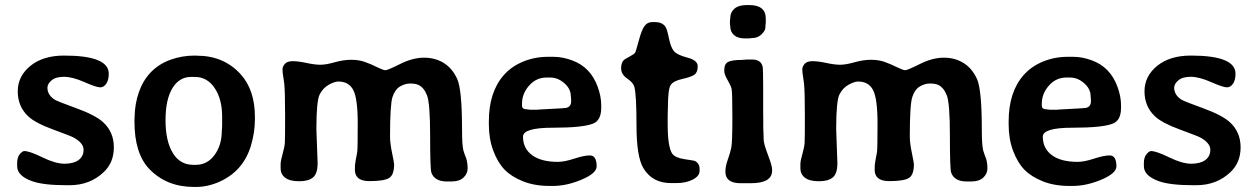

<svg xmlns="http://www.w3.org/2000/svg" viewBox="-20 -719 4939 755"><path d="M232.4 -500.5Q407.7 -500.5 407.7 -429.2Q407.7 -405.3 398.4 -390.6Q388.7 -375.5 373.8 -375.5Q358.9 -375.5 311.8 -396.2Q264.6 -417 231.9 -417Q199.2 -417 182.9 -403.1Q166.5 -389.2 166.5 -374Q166.5 -346.2 194.3 -327.6Q204.6 -320.8 279.5 -293.7Q354.5 -266.6 385.7 -238.3Q427.7 -199.7 427.7 -139.6Q427.7 -79.6 387.7 -42Q333.5 9.3 253.9 9.3H240.7Q150.9 9.3 106.9 -6.3Q47.4 -27.3 47.4 -65.9V-77.1Q47.4 -100.1 57.6 -112.5Q67.9 -125 75.7 -125Q96.2 -125 147.2 -100.1Q198.2 -75.2 233.6 -75.2Q269 -75.2 288.8 -89.6Q308.6 -104 308.6 -130.1Q308.6 -156.2 270.5 -177.7Q260.3 -183.6 189.5 -209.5Q118.7 -235.4 90.8 -261.7Q49.8 -300.3 49.8 -359.9Q49.8 -419.4 99.6 -460Q149.4 -500.5 232.4 -500.5Z M740.2 -70.8H750Q795.4 -70.8 823.7 -109.6Q852.1 -148.4 852.1 -203.6L853 -213.9L853.5 -229V-260.7Q853.5 -328.6 824.2 -372.6Q794.9 -416.5 746.1 -416.5H731.4Q684.6 -416.5 657.7 -371.8Q630.9 -327.1 630.9 -246.1Q630.9 -165 659.2 -117.9Q687.5 -70.8 740.2 -70.8ZM751.5 16.1H742.7Q634.8 16.1 566.9 -54.7Q508.8 -115.7 508.8 -240.2V-249L509.3 -257.8Q509.8 -310.1 526.4 -357.4Q559.6 -450.7 649.9 -483.9Q695.3 -500.5 746.1 -500.5L754.9 -500Q859.4 -500 925.8 -427.7Q982.4 -365.7 982.4 -258.8V-250Q982.4 -198.2 966.8 -146.5Q937 -46.9 844.2 -4.9Q797.4 16.1 751.5 16.1Z M1083.5 -57.1V-74.7Q1083.5 -85.9 1091.3 -113.8Q1099.1 -141.6 1100.1 -157.5Q1101.1 -173.3 1101.1 -265.6Q1101.1 -357.9 1097.7 -391.1L1095.2 -407.7Q1090.8 -434.6 1090.8 -445.8Q1090.8 -457 1100.1 -467.8Q1109.4 -478.5 1131.1 -478.5Q1152.8 -478.5 1185.5 -471.4Q1218.3 -464.4 1240 -464.4Q1261.7 -464.4 1296.1 -474.1Q1330.6 -483.9 1361.1 -483.9Q1391.6 -483.9 1415.3 -475.3Q1439 -466.8 1463.1 -454.8Q1487.3 -442.9 1495.8 -442.9Q1504.4 -442.9 1553.7 -467.5Q1603 -492.2 1647.2 -492.2Q1691.4 -492.2 1724.9 -471.4Q1758.3 -450.7 1777.6 -409.2Q1796.9 -367.7 1796.9 -207.5Q1796.9 -149.4 1802.2 -127.4L1807.6 -110.8L1813.5 -95.7Q1818.8 -78.1 1818.8 -57.1Q1818.8 -36.1 1802.7 -20.8Q1786.6 -5.4 1754.9 -5.4H1737.3Q1688.5 -5.4 1676.3 -40.5Q1671.4 -54.7 1671.4 -184.3Q1671.4 -314 1658.9 -344.7Q1646.5 -375.5 1625 -385.3Q1613.3 -390.6 1593 -390.6Q1572.8 -390.6 1553 -378.9Q1533.2 -367.2 1523.4 -337.4Q1513.7 -307.6 1513.7 -182.1Q1513.7 -156.2 1521.7 -117.7Q1529.8 -79.1 1529.8 -73.2Q1529.8 -30.8 1509.8 -18.8Q1489.7 -6.8 1432.6 -6.8Q1375.5 -6.8 1375.5 -51.3L1376 -69.8L1378.4 -87.4L1384.8 -121.6Q1386.7 -136.2 1386.7 -233.4Q1386.7 -330.6 1369.4 -364.5Q1352.1 -398.4 1310.5 -398.4Q1295.9 -398.4 1273.2 -386Q1250.5 -373.5 1237.3 -348.1Q1224.1 -322.8 1224.1 -211.4L1229 -77.6Q1229 -36.6 1211.2 -21.5Q1193.4 -6.3 1156.5 -6.3Q1119.6 -6.3 1101.6 -20Q1083.5 -33.7 1083.5 -57.1Z M2226.1 -321.8V-324.7L2225.6 -327.6V-333Q2224.6 -338.9 2224.6 -341.3Q2224.6 -369.6 2199.2 -391.8Q2173.8 -414.1 2144 -414.1H2129.4Q2088.4 -414.1 2060.5 -382.3Q2032.7 -350.6 2032.7 -311.5V-303.7Q2032.7 -289.1 2051.8 -289.1L2064 -287.6H2094.7L2097.2 -288.1L2186.5 -293L2196.8 -293.9Q2226.1 -293.9 2226.1 -321.8ZM2036.6 -181.6Q2036.6 -135.3 2072.3 -108.9Q2107.9 -82.5 2173.8 -82.5Q2199.2 -82.5 2238.3 -95.2Q2277.3 -107.9 2299.3 -107.9Q2326.2 -107.9 2326.2 -64.9Q2326.2 -37.6 2267.3 -12.7Q2208.5 12.2 2153.3 12.2H2142.1Q2082 12.2 2036.4 -6.1Q1990.7 -24.4 1963.9 -52.2Q1937 -80.1 1919.7 -126.5Q1902.3 -172.9 1902.3 -229.5V-241.2Q1902.3 -356.4 1960.4 -422.9Q1991.2 -458 2037.1 -476.8Q2083 -495.6 2133.8 -495.6H2156.7Q2191.4 -495.6 2229 -481.9Q2301.8 -455.6 2330.1 -378.4Q2344.2 -339.8 2344.2 -305.7V-294.9Q2344.2 -245.6 2312 -232.9Q2271.5 -216.8 2154.1 -216.8Q2036.6 -216.8 2036.6 -181.6Z M2474.6 -377Q2470.2 -394 2446.3 -410.2Q2422.4 -426.3 2422.4 -451.2Q2422.4 -476.1 2437.5 -486.3Q2440.9 -488.8 2457 -497.3Q2473.1 -505.9 2476.8 -511Q2480.5 -516.1 2491.5 -557.9Q2502.4 -599.6 2513.9 -616Q2525.4 -632.3 2546.9 -632.3H2555.2Q2583 -632.3 2596.2 -614.7Q2603 -605.5 2610.4 -568.8Q2617.7 -532.2 2630.4 -517.6Q2643.1 -502.9 2683.3 -492.4Q2723.6 -481.9 2723.6 -458.5Q2723.6 -435.1 2711.4 -425.8Q2699.2 -416.5 2663.6 -408.7Q2627.9 -400.9 2617.2 -384.5Q2606.4 -368.2 2606.4 -293.9L2606 -283.7Q2605.5 -273.4 2605.5 -259.8V-231Q2605.5 -140.6 2623.5 -114.7Q2634.8 -98.6 2672.1 -93Q2709.5 -87.4 2711.9 -86.4Q2731 -76.7 2731 -54.7V-46.9Q2731 -26.9 2704.3 -12.9Q2677.7 1 2638.7 1H2618.7Q2544.9 1 2509.8 -58.1Q2482.9 -103.5 2482.9 -224.6Q2482.9 -345.7 2474.6 -377Z M2918 -699.2H2925.3Q2991.2 -699.2 2991.2 -646.5V-627.9Q2989.7 -620.6 2989.7 -609.9Q2989.7 -599.1 2974.9 -584.2Q2960 -569.3 2937 -569.3L2922.9 -567.9H2909.2Q2881.8 -567.9 2866.7 -580.8Q2851.6 -593.8 2851.6 -615.7Q2850.6 -619.6 2850.6 -622.6L2850.1 -631.8L2850.6 -634.3Q2850.6 -636.7 2850.6 -639.2L2851.6 -648.4Q2851.6 -670.9 2868.2 -685.1Q2884.8 -699.2 2918 -699.2ZM2891.1 1.5Q2832.5 1 2832.5 -43.9Q2832.5 -65.4 2842 -91.8Q2851.6 -118.2 2855.7 -138.7Q2859.9 -159.2 2859.9 -258.5Q2859.9 -357.9 2856.7 -370.4Q2853.5 -382.8 2840.8 -404.8Q2828.1 -426.8 2828.1 -438.5V-444.3Q2828.1 -468.3 2843.8 -475.8Q2859.4 -483.4 2897 -483.4L2917.5 -484.9H2937.5Q2973.1 -484.9 2979 -456.1Q2981 -446.8 2981 -373.5V-269L2981.4 -248.5V-213.9L2982.4 -193.8Q2982.9 -187 2982.9 -170.7Q2982.9 -154.3 2999.5 -110.8Q3016.1 -67.4 3016.1 -53.2V-47.9Q3016.1 1.5 2931.6 1.5Z M3127.4 -57.1V-74.7Q3127.4 -85.9 3135.3 -113.8Q3143.1 -141.6 3144 -157.5Q3145 -173.3 3145 -265.6Q3145 -357.9 3141.6 -391.1L3139.2 -407.7Q3134.8 -434.6 3134.8 -445.8Q3134.8 -457 3144 -467.8Q3153.3 -478.5 3175 -478.5Q3196.8 -478.5 3229.5 -471.4Q3262.2 -464.4 3283.9 -464.4Q3305.7 -464.4 3340.1 -474.1Q3374.5 -483.9 3405 -483.9Q3435.5 -483.9 3459.2 -475.3Q3482.9 -466.8 3507.1 -454.8Q3531.2 -442.9 3539.8 -442.9Q3548.3 -442.9 3597.7 -467.5Q3647 -492.2 3691.2 -492.2Q3735.4 -492.2 3768.8 -471.4Q3802.2 -450.7 3821.5 -409.2Q3840.8 -367.7 3840.8 -207.5Q3840.8 -149.4 3846.2 -127.4L3851.6 -110.8L3857.4 -95.7Q3862.8 -78.1 3862.8 -57.1Q3862.8 -36.1 3846.7 -20.8Q3830.6 -5.4 3798.8 -5.4H3781.2Q3732.4 -5.4 3720.2 -40.5Q3715.3 -54.7 3715.3 -184.3Q3715.3 -314 3702.9 -344.7Q3690.4 -375.5 3668.9 -385.3Q3657.2 -390.6 3637 -390.6Q3616.7 -390.6 3596.9 -378.9Q3577.1 -367.2 3567.4 -337.4Q3557.6 -307.6 3557.6 -182.1Q3557.6 -156.2 3565.7 -117.7Q3573.7 -79.1 3573.7 -73.2Q3573.7 -30.8 3553.7 -18.8Q3533.7 -6.8 3476.6 -6.8Q3419.4 -6.8 3419.4 -51.3L3419.9 -69.8L3422.4 -87.4L3428.7 -121.6Q3430.7 -136.2 3430.7 -233.4Q3430.7 -330.6 3413.3 -364.5Q3396 -398.4 3354.5 -398.4Q3339.8 -398.4 3317.1 -386Q3294.4 -373.5 3281.2 -348.1Q3268.1 -322.8 3268.1 -211.4L3272.9 -77.6Q3272.9 -36.6 3255.1 -21.5Q3237.3 -6.3 3200.4 -6.3Q3163.6 -6.3 3145.5 -20Q3127.4 -33.7 3127.4 -57.1Z M4270 -321.8V-324.7L4269.5 -327.6V-333Q4268.6 -338.9 4268.6 -341.3Q4268.6 -369.6 4243.2 -391.8Q4217.8 -414.1 4188 -414.1H4173.3Q4132.3 -414.1 4104.5 -382.3Q4076.7 -350.6 4076.7 -311.5V-303.7Q4076.7 -289.1 4095.7 -289.1L4107.9 -287.6H4138.7L4141.1 -288.1L4230.5 -293L4240.7 -293.9Q4270 -293.9 4270 -321.8ZM4080.6 -181.6Q4080.6 -135.3 4116.2 -108.9Q4151.9 -82.5 4217.8 -82.5Q4243.2 -82.5 4282.2 -95.2Q4321.3 -107.9 4343.3 -107.9Q4370.1 -107.9 4370.1 -64.9Q4370.1 -37.6 4311.3 -12.7Q4252.4 12.2 4197.3 12.2H4186Q4126 12.2 4080.3 -6.1Q4034.7 -24.4 4007.8 -52.2Q3981 -80.1 3963.6 -126.5Q3946.3 -172.9 3946.3 -229.5V-241.2Q3946.3 -356.4 4004.4 -422.9Q4035.2 -458 4081.1 -476.8Q4127 -495.6 4177.7 -495.6H4200.7Q4235.4 -495.6 4272.9 -481.9Q4345.7 -455.6 4374 -378.4Q4388.2 -339.8 4388.2 -305.7V-294.9Q4388.2 -245.6 4356 -232.9Q4315.4 -216.8 4198 -216.8Q4080.6 -216.8 4080.6 -181.6Z M4663.1 -500.5Q4838.4 -500.5 4838.4 -429.2Q4838.4 -405.3 4829.1 -390.6Q4819.3 -375.5 4804.4 -375.5Q4789.6 -375.5 4742.4 -396.2Q4695.3 -417 4662.6 -417Q4629.9 -417 4613.5 -403.1Q4597.2 -389.2 4597.2 -374Q4597.2 -346.2 4625 -327.6Q4635.3 -320.8 4710.2 -293.7Q4785.2 -266.6 4816.4 -238.3Q4858.4 -199.7 4858.4 -139.6Q4858.4 -79.6 4818.4 -42Q4764.2 9.3 4684.6 9.3H4671.4Q4581.5 9.3 4537.6 -6.3Q4478 -27.3 4478 -65.9V-77.1Q4478 -100.1 4488.3 -112.5Q4498.5 -125 4506.3 -125Q4526.9 -125 4577.9 -100.1Q4628.9 -75.2 4664.3 -75.2Q4699.7 -75.2 4719.5 -89.6Q4739.3 -104 4739.3 -130.1Q4739.3 -156.2 4701.2 -177.7Q4690.9 -183.6 4620.1 -209.5Q4549.3 -235.4 4521.5 -261.7Q4480.5 -300.3 4480.5 -359.9Q4480.5 -419.4 4530.3 -460Q4580.1 -500.5 4663.1 -500.5Z"/></svg>

Font: Averia Libre
Style: Bold
Weight: 700
Version: Version 1.002